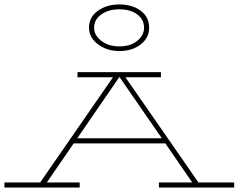

<svg xmlns="http://www.w3.org/2000/svg" viewBox="-25 -845 1075 865"><path d="M-5 0V-23H156L484 -497H324V-520H700V-497H540L869 -23H1030V0H691V-23H841L720 -199H307L186 -23H334V0ZM323 -222H704L514 -497H512ZM512 -615Q475 -615 444 -629Q413 -643 394.5 -666.5Q376 -690 376 -720Q376 -768 416 -796.5Q456 -825 512 -825Q571 -825 609 -796.5Q647 -768 647 -720Q647 -675 609 -645Q571 -615 512 -615ZM512 -636Q563 -636 593.5 -661Q624 -686 624 -720Q624 -757 593.5 -780Q563 -803 512 -803Q464 -803 431.5 -780Q399 -757 399 -720Q399 -686 431.5 -661Q464 -636 512 -636Z"/></svg>

Font: Padyakke Expanded One
Style: Regular
Weight: 400
Designer: James Puckett
Foundry: Dunwich Type Founders
Version: Version 1.500; ttfautohint (v1.8.4.7-5d5b)